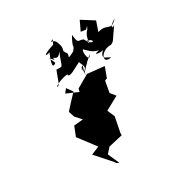

<svg xmlns="http://www.w3.org/2000/svg" viewBox="-207 -1046 1170 1230"><g transform="rotate(-30 378.0 -430.5)"><path d="M294 -513 241 -457 203 -415 217 -372 256 -328 189 -322 161 -252 255 -128 195 -103 297 12 302 21 320 30 283 -54 317 -92 421 -116V-131L443 -244L420 -298L519 -352L489 -389L504 -472L521 -479L549 -554L425 -567L331 -513L326 -491L241 -528L263 -556ZM562 -816C595 -851 569 -819 571 -815C516 -763 554 -693 526 -753C594 -738 552 -696 518 -769C482 -787 474 -755 467 -833C414 -738 456 -780 420 -736C355 -702 386 -724 383 -743C347 -791 390 -765 362 -835C349 -873 302 -850 346 -870L331 -838C236 -807 248 -795 286 -807C239 -700 272 -718 285 -731C256 -795 262 -779 290 -748C282 -798 302 -715 344 -782C299 -676 325 -688 269 -689C246 -634 237 -583 217 -592C247 -621 337 -635 313 -623C326 -603 364 -633 431 -665C393 -662 465 -617 415 -589C402 -637 417 -630 417 -528C423 -612 389 -641 463 -620C416 -645 438 -640 411 -576C487 -661 459 -624 501 -668C483 -615 464 -699 481 -717C513 -688 518 -673 568 -660C495 -649 591 -633 600 -658C529 -595 600 -599 610 -581C534 -567 576 -656 651 -652C681 -665 672 -669 732 -751C702 -731 709 -763 756 -786C691 -720 704 -788 622 -763L647 -835L558 -891L525 -821Z"/></g></svg>

Font: Hussar Lance
Style: Italic
Weight: 700
Foundry: Cannot Into Space Fonts, PlusOne Fonts
Version: Version 2.27